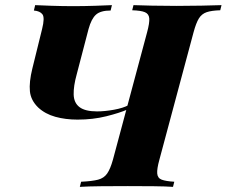

<svg xmlns="http://www.w3.org/2000/svg" viewBox="-20 -728 883 748"><path d="M553 -602Q563 -639 561.5 -656.5Q560 -674 544.5 -680.5Q529 -687 495 -688L500 -708Q528 -707 572.5 -706Q617 -705 668 -705Q717 -705 765 -706Q813 -707 843 -708L838 -688Q804 -687 785 -680.5Q766 -674 755 -656.5Q744 -639 734 -602L601 -106Q591 -70 592.5 -52Q594 -34 610 -28Q626 -22 659 -20L654 0Q626 -2 578.5 -2.5Q531 -3 478 -3Q426 -3 374.5 -2.5Q323 -2 291 0L296 -20Q339 -22 362 -28Q385 -34 397.5 -52Q410 -70 420 -106ZM144 -615Q155 -659 145.5 -672Q136 -685 112 -687L117 -708Q138 -707 180.5 -705.5Q223 -704 266 -704Q308 -704 351.5 -705.5Q395 -707 416 -708L411 -687Q372 -687 354 -671Q336 -655 325 -615L279 -439Q266 -392 267 -359.5Q268 -327 290 -310.5Q312 -294 358 -294Q388 -294 424 -300.5Q460 -307 482 -319L478 -302Q446 -288 394 -275Q342 -262 282 -262Q235 -262 195.5 -273Q156 -284 129 -309Q100 -337 96.5 -372.5Q93 -408 106 -461Z"/></svg>

Font: Playfair Display ExtraBold
Style: Italic
Weight: 800
Italic angle: -14°
Designer: Claus Eggers Sørensen
Foundry: Claus Eggers Sørensen
Version: Version 1.203